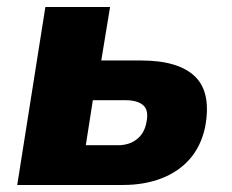

<svg xmlns="http://www.w3.org/2000/svg" viewBox="-20 -526 661 546"><path d="M29 0 109 -506H293L268 -354H381Q488 -354 535 -308Q582 -262 563 -163Q551 -109 519 -73Q487 -37 438.5 -18.5Q390 0 330 0ZM224 -113H315Q347 -113 368.5 -129.5Q390 -146 396 -176Q404 -212 387.5 -226.5Q371 -241 337 -241H244Z"/></svg>

Font: Nunito Sans 7pt SemiCondensed Black
Style: Italic
Weight: 900
Width: 4
Italic angle: -9°
Designer: Vernon Adams
Foundry: Vernon Adams
Version: Version 3.101;gftools[0.9.27]